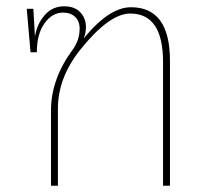

<svg xmlns="http://www.w3.org/2000/svg" viewBox="-20 -590 682 610"><path d="M396 -567Q520 -567 520 -397V0H498V-393Q498 -547 394 -547Q327 -547 235 -432Q164 -343 164 -245V0H142V-239Q142 -338 210 -431Q233 -462 233 -499Q233 -523 218.5 -536.5Q204 -550 180 -550Q146 -550 121.5 -516Q97 -482 97 -424H77L65 -562H86L91 -474Q98 -515 122.5 -542.5Q147 -570 184 -570Q217 -570 235 -551Q253 -532 253 -504Q253 -486 246 -468Q327 -567 396 -567Z"/></svg>

Font: FiraGO Thin
Style: Regular
Weight: 100
Designer: bBox Type
Foundry: bBox Type GmbH
Version: Version 1.001;PS 001.001;hotconv 1.0.88;makeotf.lib2.5.64775